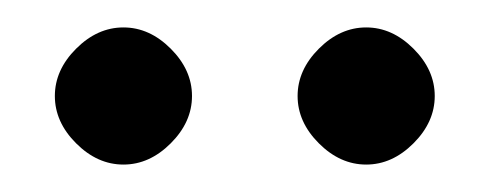

<svg xmlns="http://www.w3.org/2000/svg" viewBox="-20 -594 357 140"><path d="M197 -524Q197 -543 212.5 -558.5Q228 -574 247 -574Q266 -574 281.5 -558.5Q297 -543 297 -524Q297 -505 281.5 -489.5Q266 -474 247 -474Q228 -474 212.5 -489.5Q197 -505 197 -524ZM20 -524Q20 -543 35.5 -558.5Q51 -574 70 -574Q89 -574 104.5 -558.5Q120 -543 120 -524Q120 -505 104.5 -489.5Q89 -474 70 -474Q51 -474 35.5 -489.5Q20 -505 20 -524Z"/></svg>

Font: EB Garamond
Style: Regular
Weight: 400
Version: Version 0.012